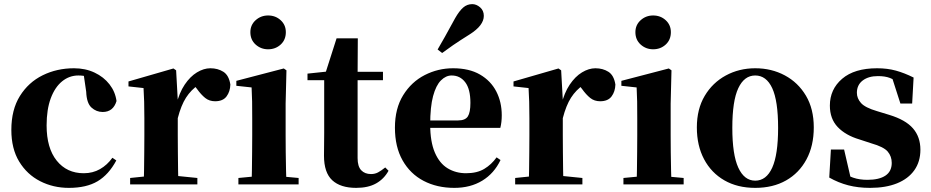

<svg xmlns="http://www.w3.org/2000/svg" viewBox="-20 -894 4513 931"><path d="M314 17Q238 17 174.5 -15.5Q111 -48 73 -110.5Q35 -173 35 -264Q35 -362 76.5 -428.5Q118 -495 187 -529Q256 -563 339 -563Q394 -563 438.5 -542Q483 -521 511 -485Q539 -449 545 -404Q529 -351 478 -351Q447 -351 423.5 -372.5Q400 -394 398 -449L384 -545L461 -499Q433 -514 409.5 -521Q386 -528 360 -528Q316 -528 281 -499.5Q246 -471 226 -417Q206 -363 206 -286Q206 -176 255 -115Q304 -54 386 -54Q430 -54 465 -74Q500 -94 525 -129L544 -116Q507 -47 453 -15Q399 17 314 17Z M611 0V-31L718 -42H828L937 -31V0ZM676 0Q678 -26 678.5 -68.5Q679 -111 679.5 -157Q680 -203 680 -238V-321Q680 -371 679 -401Q678 -431 676 -467L603 -475V-499L821 -562L834 -553L842 -409V-408V-238Q842 -203 842.5 -157Q843 -111 843.5 -68.5Q844 -26 845 0ZM842 -321 803 -386H835Q849 -444 875.5 -483.5Q902 -523 935 -543Q968 -563 1000 -563Q1036 -563 1063 -546Q1090 -529 1097 -484Q1096 -450 1078.5 -426.5Q1061 -403 1023 -403Q995 -403 975 -419Q955 -435 935 -463L912 -492L944 -484Q906 -458 882 -420.5Q858 -383 842 -321Z M1136 0V-31L1241 -41H1319L1428 -31V0ZM1200 0Q1201 -26 1201.5 -68.5Q1202 -111 1202.5 -157Q1203 -203 1203 -238V-318Q1203 -368 1202.5 -401.5Q1202 -435 1200 -470L1126 -478V-502L1356 -562L1369 -553L1365 -392V-238Q1365 -203 1365.5 -157Q1366 -111 1367 -68.5Q1368 -26 1369 0ZM1280 -655Q1245 -655 1219.5 -678Q1194 -701 1194 -738Q1194 -773 1219.5 -796Q1245 -819 1280 -819Q1316 -819 1341 -796Q1366 -773 1366 -738Q1366 -701 1341 -678Q1316 -655 1280 -655Z M1634 -505V-546H1837V-505ZM1707 17Q1631 17 1591 -20Q1551 -57 1551 -139Q1551 -169 1551.5 -193.5Q1552 -218 1552 -249V-505H1471V-537L1575 -548L1557 -536L1612 -708H1715L1714 -529V-519V-127Q1714 -87 1731.5 -68.5Q1749 -50 1779 -50Q1798 -50 1813 -58Q1828 -66 1848 -82L1864 -66Q1842 -26 1803.5 -4.5Q1765 17 1707 17Z M2183 17Q2099 17 2034 -17Q1969 -51 1932 -116.5Q1895 -182 1895 -275Q1895 -368 1935 -432.5Q1975 -497 2039.5 -530Q2104 -563 2177 -563Q2255 -563 2307.5 -532.5Q2360 -502 2386.5 -450.5Q2413 -399 2413 -335Q2413 -301 2406 -274H1964V-310H2201Q2236 -310 2248.5 -329.5Q2261 -349 2261 -395Q2261 -462 2236 -495Q2211 -528 2170 -528Q2142 -528 2118 -504Q2094 -480 2080 -428Q2066 -376 2066 -290Q2066 -207 2088.5 -154.5Q2111 -102 2150.5 -78Q2190 -54 2240 -54Q2293 -54 2328 -75Q2363 -96 2388 -131L2407 -118Q2376 -53 2318.5 -18Q2261 17 2183 17ZM2102 -654Q2119 -683 2137.5 -716Q2156 -749 2187 -806Q2207 -841 2226 -857.5Q2245 -874 2270 -874Q2290 -874 2308 -858.5Q2326 -843 2326 -817Q2326 -794 2309 -771.5Q2292 -749 2257 -727Q2206 -695 2177 -675Q2148 -655 2124 -637Z M2478 0V-31L2585 -42H2695L2804 -31V0ZM2543 0Q2545 -26 2545.5 -68.5Q2546 -111 2546.5 -157Q2547 -203 2547 -238V-321Q2547 -371 2546 -401Q2545 -431 2543 -467L2470 -475V-499L2688 -562L2701 -553L2709 -409V-408V-238Q2709 -203 2709.5 -157Q2710 -111 2710.5 -68.5Q2711 -26 2712 0ZM2709 -321 2670 -386H2702Q2716 -444 2742.5 -483.5Q2769 -523 2802 -543Q2835 -563 2867 -563Q2903 -563 2930 -546Q2957 -529 2964 -484Q2963 -450 2945.5 -426.5Q2928 -403 2890 -403Q2862 -403 2842 -419Q2822 -435 2802 -463L2779 -492L2811 -484Q2773 -458 2749 -420.5Q2725 -383 2709 -321Z M3003 0V-31L3108 -41H3186L3295 -31V0ZM3067 0Q3068 -26 3068.5 -68.5Q3069 -111 3069.5 -157Q3070 -203 3070 -238V-318Q3070 -368 3069.5 -401.5Q3069 -435 3067 -470L2993 -478V-502L3223 -562L3236 -553L3232 -392V-238Q3232 -203 3232.5 -157Q3233 -111 3234 -68.5Q3235 -26 3236 0ZM3147 -655Q3112 -655 3086.5 -678Q3061 -701 3061 -738Q3061 -773 3086.5 -796Q3112 -819 3147 -819Q3183 -819 3208 -796Q3233 -773 3233 -738Q3233 -701 3208 -678Q3183 -655 3147 -655Z M3642 17Q3556 17 3492.5 -19.5Q3429 -56 3394 -122Q3359 -188 3359 -276Q3359 -365 3397 -429Q3435 -493 3499.5 -528Q3564 -563 3642 -563Q3721 -563 3785.5 -528.5Q3850 -494 3888 -430Q3926 -366 3926 -276Q3926 -187 3890.5 -121Q3855 -55 3791.5 -19Q3728 17 3642 17ZM3642 -18Q3696 -18 3724.5 -81Q3753 -144 3753 -274Q3753 -405 3724.5 -466.5Q3696 -528 3642 -528Q3589 -528 3560 -466.5Q3531 -405 3531 -274Q3531 -144 3560 -81Q3589 -18 3642 -18Z M4199 17Q4141 17 4093 4.5Q4045 -8 4001 -33L4009 -169H4073L4107 -22L4053 -29V-65Q4087 -43 4117 -32.5Q4147 -22 4186 -22Q4243 -22 4273.5 -42.5Q4304 -63 4304 -104Q4304 -136 4284.5 -159Q4265 -182 4205 -199L4147 -218Q4080 -238 4042 -278Q4004 -318 4004 -382Q4004 -461 4063.5 -512Q4123 -563 4233 -563Q4283 -563 4324.5 -551.5Q4366 -540 4410 -518L4403 -392H4346L4300 -535L4348 -517V-487Q4318 -507 4295 -516Q4272 -525 4237 -525Q4191 -525 4163 -503.5Q4135 -482 4135 -444Q4135 -417 4155 -394.5Q4175 -372 4233 -355L4292 -337Q4371 -313 4407 -271.5Q4443 -230 4443 -168Q4443 -110 4413.5 -68.5Q4384 -27 4329.5 -5Q4275 17 4199 17Z"/></svg>

Font: Noto Serif SC ExtraLight Black
Style: Regular
Weight: 900
Version: Version 2.002-H1;hotconv 1.1.0;makeotfexe 2.6.0